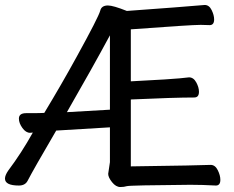

<svg xmlns="http://www.w3.org/2000/svg" viewBox="-22 -736 942 772"><path d="M247 -285 420 -295V-594Q350 -464 247 -285ZM462 16Q444 16 428.5 -3.5Q413 -23 413 -37L420 -84V-224L204 -211Q111 -52 89 -9Q79 10 54 10Q-2 10 -2 -18Q-2 -31 11 -50Q65 -122 110 -203L99 -202Q82 -202 68 -221.5Q54 -241 54 -259Q54 -281 83 -281Q147 -281 156 -282Q225 -396 287 -509Q374 -667 381 -693Q386 -714 412 -714Q433 -714 488 -692Q710 -708 801 -716Q819 -716 829 -695.5Q839 -675 839 -658Q839 -635 821 -635L785 -636Q746 -636 504 -618V-409Q676 -418 700 -421Q724 -424 738 -425Q756 -425 767 -405Q778 -385 778 -367Q778 -344 759 -344Q679 -344 504 -336V-67Q788 -71 825 -73Q843 -73 853.5 -52Q864 -31 864 -13Q864 10 846 10Q792 7 743 7Q499 9 488 12.5Q477 16 462 16Z"/></svg>

Font: LXGW WenKai Medium
Style: Regular
Weight: 500
Designer: LXGW / Fontworks Inc.
Foundry: LXGW / Fontworks Inc.
Version: Version 1.501; October 10, 2024